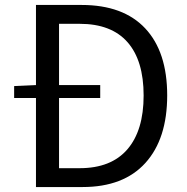

<svg xmlns="http://www.w3.org/2000/svg" viewBox="-20 -754 752 774"><path d="M125 0V-359H37V-407L125 -411V-734H309Q477 -734 565.5 -639.5Q654 -545 654 -369.5Q654 -194 566 -97Q478 0 313 0ZM218 -76H301Q428 -76 493.5 -152Q559 -228 559 -369Q559 -510 494 -584Q429 -658 301 -658H218V-411H384V-359H218Z"/></svg>

Font: Swei Fan Sans CJK TC
Style: Regular
Weight: 400
Version: Version 2.130